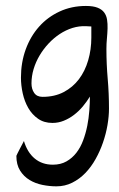

<svg xmlns="http://www.w3.org/2000/svg" viewBox="-20 -475 408 658"><path d="M293 -346.2V-384.3L273.9 -385.3Q251 -386.2 228.3 -379.2Q205.6 -372.1 184.8 -358.4Q164.1 -344.7 146.5 -325.9Q128.9 -307.1 115.7 -284.9Q102.5 -262.7 95.2 -238.3Q87.9 -213.9 87.9 -189Q87.9 -169.9 97.2 -156.5Q106.4 -143.1 126 -143.1Q167 -143.1 198.2 -159.4Q229.5 -175.8 250.5 -203.6Q271.5 -231.4 282.2 -268.3Q293 -305.2 293 -346.2ZM173.3 163.6Q149.9 163.6 125.5 158.7Q101.1 153.8 81.3 141.8Q61.5 129.9 48.8 109.6Q36.1 89.4 36.1 59.1Q36.1 58.6 39.8 51Q43.5 43.5 48.1 34.7Q52.7 25.9 56.9 18.1Q61 10.3 62 8.3Q73.7 47.4 99.1 68.4Q124.5 89.4 161.1 89.4Q188 89.4 207.8 78.1Q227.5 66.9 241.7 48.6Q255.9 30.3 264.9 6.1Q273.9 -18.1 279.1 -43.9Q284.2 -69.8 286.1 -95.9Q288.1 -122.1 288.1 -144Q277.3 -126.5 263.7 -110.1Q250 -93.8 233.6 -81.3Q217.3 -68.8 198.7 -61.3Q180.2 -53.7 159.7 -53.7Q130.9 -53.7 110.4 -68.1Q89.8 -82.5 76.9 -105Q64 -127.4 57.9 -155Q51.8 -182.6 51.8 -209Q51.8 -260.7 68.1 -305.7Q84.5 -350.6 113.8 -383.5Q143.1 -416.5 184.1 -435.5Q225.1 -454.6 274.4 -454.6Q299.3 -454.6 314.2 -448.7Q329.1 -442.9 336.9 -432.4Q344.7 -421.9 346.9 -407.7Q349.1 -393.6 348.6 -377.2Q348.1 -360.8 346.4 -343Q344.7 -325.2 344.7 -307.1Q344.7 -255.9 349.1 -205.3Q353.5 -154.8 353.5 -103Q353.5 -76.7 348.4 -46.6Q343.3 -16.6 333 13.2Q322.8 43 307.6 70.1Q292.5 97.2 272.5 117.9Q252.4 138.7 227.5 151.1Q202.6 163.6 173.3 163.6Z"/></svg>

Font: RIT Kutty
Style: Bold
Weight: 700
Designer: Artist Kutty Kodungallur
Foundry: Rachana Institute of Technology
Version: 1.3.2